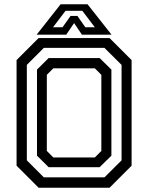

<svg xmlns="http://www.w3.org/2000/svg" viewBox="-20 -878 693 898"><path d="M160.5 0 57.5 -103V-597L160.5 -700H492.5L595.5 -597V-103L492.5 0ZM229.5 -141.5H423.5L454 -172V-528L423.5 -558.5H229.5L199 -528V-172ZM185 -48.5H468.5L548.5 -128V-574.5L468.5 -654H185L105.5 -574.5V-128ZM207.5 -96 153 -150V-552.5L207.5 -606.5H446L501 -552.5V-150L446 -96ZM263.5 -858H389.5L501.5 -716H363L326.5 -770L290 -716H151.5ZM286.5 -827.5 228 -750.5H272.5L310 -803.5H342L379 -750.5H423.5L365 -827.5Z"/></svg>

Font: Tourney Thin Medium
Style: Regular
Weight: 500
Version: Version 1.015